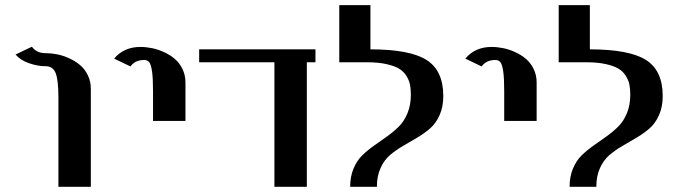

<svg xmlns="http://www.w3.org/2000/svg" viewBox="-20 -720 2619 740"><path d="M155.8 -464.8Q124.5 -464.8 91.3 -476.6Q58.1 -488.3 40 -509.8L103 -540Q120.6 -515.1 155.8 -515.1Q177.7 -515.1 200.7 -510.5Q223.6 -505.9 247.1 -495.1Q270.5 -484.4 288.8 -469Q307.1 -453.6 318.6 -429.9Q330.1 -406.2 330.1 -377.9V0H205.1V-345.2Q205.1 -410.2 194.8 -437.5Q184.6 -464.8 155.8 -464.8Z M569.8 -253.9V-369.1Q569.8 -419.4 565.9 -445.6Q562 -471.7 555.2 -480.2Q548.3 -488.8 535.6 -488.8Q500.5 -488.8 482.9 -463.9L419.9 -494.1Q457.5 -539.1 521 -539.1Q543 -539.1 565.9 -534.4Q588.9 -529.8 612.3 -519Q635.7 -508.3 653.8 -492.9Q671.9 -477.5 683.3 -453.9Q694.8 -430.2 694.8 -401.9V-253.9Z M1162.6 0H1037.6V-480H747.6V-529.8H1195.8V-480H1162.6Z M1287.6 -480V-700.2H1407.7V-529.8Q1559.1 -529.8 1623.8 -489Q1688.5 -448.2 1688.5 -350.1Q1688.5 -308.1 1674.3 -276.4Q1660.2 -244.6 1637.7 -225.1Q1615.2 -205.6 1587.9 -189.5Q1560.5 -173.3 1533.2 -157.5Q1505.9 -141.6 1483.4 -122.6Q1460.9 -103.5 1446.8 -72.5Q1432.6 -41.5 1432.6 0H1329.6Q1329.6 -39.1 1342.5 -70.1Q1355.5 -101.1 1376 -121.1Q1396.5 -141.1 1421.6 -158.7Q1446.8 -176.3 1471.7 -194.1Q1496.6 -211.9 1517.1 -232.2Q1537.6 -252.4 1550.5 -283.7Q1563.5 -314.9 1563.5 -355Q1563.5 -377.4 1560.1 -394.3Q1556.6 -411.1 1546.1 -428Q1535.6 -444.8 1517.6 -455.6Q1499.5 -466.3 1468.5 -473.1Q1437.5 -480 1394.5 -480Z M1923.3 -253.9V-369.1Q1923.3 -419.4 1919.4 -445.6Q1915.5 -471.7 1908.7 -480.2Q1901.9 -488.8 1889.2 -488.8Q1854 -488.8 1836.4 -463.9L1773.4 -494.1Q1811 -539.1 1874.5 -539.1Q1896.5 -539.1 1919.4 -534.4Q1942.4 -529.8 1965.8 -519Q1989.3 -508.3 2007.3 -492.9Q2025.4 -477.5 2036.9 -453.9Q2048.3 -430.2 2048.3 -401.9V-253.9Z M2133.3 -480V-700.2H2253.4V-529.8Q2404.8 -529.8 2469.5 -489Q2534.2 -448.2 2534.2 -350.1Q2534.2 -308.1 2520 -276.4Q2505.9 -244.6 2483.4 -225.1Q2460.9 -205.6 2433.6 -189.5Q2406.2 -173.3 2378.9 -157.5Q2351.6 -141.6 2329.1 -122.6Q2306.6 -103.5 2292.5 -72.5Q2278.3 -41.5 2278.3 0H2175.3Q2175.3 -39.1 2188.2 -70.1Q2201.2 -101.1 2221.7 -121.1Q2242.2 -141.1 2267.3 -158.7Q2292.5 -176.3 2317.4 -194.1Q2342.3 -211.9 2362.8 -232.2Q2383.3 -252.4 2396.2 -283.7Q2409.2 -314.9 2409.2 -355Q2409.2 -377.4 2405.8 -394.3Q2402.3 -411.1 2391.8 -428Q2381.3 -444.8 2363.3 -455.6Q2345.2 -466.3 2314.2 -473.1Q2283.2 -480 2240.2 -480Z"/></svg>

Font: Pfennig
Style: Bold
Weight: 700
Version: Version 20120410 ; ttfautohint (v0.8)